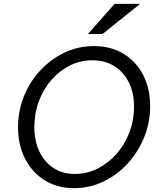

<svg xmlns="http://www.w3.org/2000/svg" viewBox="-20 -970 826 1000"><path d="M365 10Q279 10 213.5 -30.5Q148 -71 111 -142.5Q74 -214 74 -307Q74 -393 105 -469.5Q136 -546 191 -604.5Q246 -663 317 -696.5Q388 -730 469 -730Q557 -730 622.5 -690.5Q688 -651 725 -580.5Q762 -510 762 -417Q762 -331 730.5 -254Q699 -177 644 -117.5Q589 -58 517.5 -24Q446 10 365 10ZM370 -64Q432 -64 487.5 -91.5Q543 -119 586 -167.5Q629 -216 653.5 -279.5Q678 -343 678 -414Q678 -487 651 -541Q624 -595 575.5 -625.5Q527 -656 461 -656Q399 -656 344.5 -629Q290 -602 248 -554Q206 -506 182.5 -443Q159 -380 159 -308Q159 -235 185.5 -180Q212 -125 259.5 -94.5Q307 -64 370 -64ZM514 -793H438L577 -950H710Z"/></svg>

Font: Instrument Sans
Style: Italic
Weight: 400
Italic angle: -13°
Designer: Rodrigo Fuenzalida
Foundry: fragTYPE
Version: Version 1.000;gftools[0.9.28]